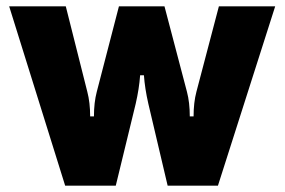

<svg xmlns="http://www.w3.org/2000/svg" viewBox="-20 -587 900 607"><path d="M186 0 9 -567H188L256 -297Q265 -263 265 -219H277Q277 -263 286 -297L356 -567H500L571 -297Q580 -263 580 -219H592Q592 -263 601 -297L672 -567H850L669 0H510L449 -259Q438 -307 435 -349H423Q420 -307 409 -259L346 0Z"/></svg>

Font: Open Sauce Sans Black
Style: Regular
Weight: 900
Designer: Alfredo Marco Pradil
Foundry: Creative Sauce Fz LLC
Version: Version 1.477